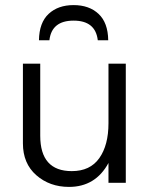

<svg xmlns="http://www.w3.org/2000/svg" viewBox="-20 -718 577 754"><path d="M174 -560H133Q134 -629 171 -663.5Q208 -698 269 -698Q330 -698 367 -663.5Q404 -629 405 -560H364Q355 -637 269 -637Q183 -637 174 -560ZM406 -468H474V0H406V-78Q355 16 251 16Q175 16 122.5 -30Q70 -76 70 -155V-468H138V-185Q138 -46 262 -46Q334 -46 370 -97Q406 -148 406 -234Z"/></svg>

Font: Didact Gothic
Style: Regular
Weight: 400
Designer: Daniel Johnson
Foundry: Daniel Johnson
Version: Version 2.101;PS 002.101;hotconv 1.0.88;makeotf.lib2.5.64775